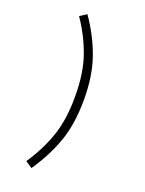

<svg xmlns="http://www.w3.org/2000/svg" viewBox="-174 -878 848 1121"><g transform="rotate(20 250.0 -318.0)"><path d="M126 -769 168 -796Q241 -691 280.5 -579.5Q320 -468 320 -318.5Q320 -169 280.5 -57.5Q241 54 168 160L126 132Q191 37 228 -68Q265 -173 265 -318.5Q265 -464 228.5 -568Q192 -672 126 -769Z"/></g></svg>

Font: TypoPRO Lekton
Style: Regular
Weight: 400
Monospace: yes
Designer: Paolo Mazzetti, Luciano Perondi, Raffaele Flato, Elena Papassissa, Emilio Macchia, Michela Povoleri, Tobias Seemiller, R
Version: Version 34.000